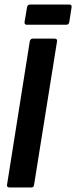

<svg xmlns="http://www.w3.org/2000/svg" viewBox="-20 -825 335 845"><path d="M22 0Q9 0 11 -12L111 -643Q114 -655 124 -655H220Q233 -655 231 -643L130 -12Q129 0 118 0ZM98 -716Q87 -716 88 -728L99 -793Q101 -805 113 -805H285Q297 -805 295 -793L285 -728Q283 -716 271 -716Z"/></svg>

Font: Sofia Sans Extra Condensed ExtraBold
Style: Italic
Weight: 800
Italic angle: -9°
Designer: Botio Nikoltchev, Ani Petrova
Foundry: lettersoup
Version: Version 4.101; ttfautohint (v1.8.4.7-5d5b)